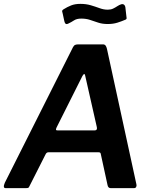

<svg xmlns="http://www.w3.org/2000/svg" viewBox="-21 -971 797 991"><path d="M8 0Q0 0 -1 -7Q-2 -14 4 -28L356 -728Q361 -737 367.5 -739.5Q374 -742 384 -742H510Q520 -742 524.5 -735Q529 -728 531 -719L683 -20Q685 -13 682 -6.5Q679 0 671 0H550Q537 0 534 -16L499 -177Q498 -185 488 -185H229Q219 -185 214 -174L130 -8Q128 -3 124.5 -1.5Q121 0 113 0H8ZM468 -298Q482 -298 479 -314L419 -579Q418 -589 413.5 -588.5Q409 -588 404 -578L271 -313Q267 -304 268 -301Q269 -298 276 -298ZM623 -868Q607 -861 585 -854Q563 -847 535 -847Q507 -847 485 -854.5Q463 -862 443 -868.5Q423 -875 399 -875Q375 -875 361.5 -866Q348 -857 329 -848Q321 -845 317 -849Q313 -853 311 -862L303 -899Q302 -906 300 -911.5Q298 -917 307 -923Q326 -935 346 -943Q366 -951 394 -951Q423 -951 447 -944Q471 -937 492.5 -929Q514 -921 535 -921Q551 -921 562.5 -926.5Q574 -932 584.5 -939Q595 -946 605 -949Q614 -951 619.5 -946.5Q625 -942 626 -934L631 -890Q632 -884 632.5 -877.5Q633 -871 623 -868Z"/></svg>

Font: Libre Franklin Thin SemiBold
Style: Italic
Weight: 600
Italic angle: -8°
Version: Version 3.000